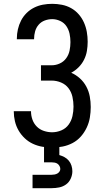

<svg xmlns="http://www.w3.org/2000/svg" viewBox="-20 -763 540 1003"><path d="M252 8Q227 8 201 3.5Q175 -1 151.5 -12Q128 -23 109 -41Q90 -59 77 -81.5Q64 -104 58 -129.5Q52 -155 52 -181Q52 -181 52 -181.5Q52 -182 52 -182H142Q142 -182 142 -181.5Q142 -181 142 -181Q142 -159 149.5 -138Q157 -117 172.5 -101.5Q188 -86 209.5 -79Q231 -72 252 -72Q277 -72 300.5 -82Q324 -92 338.5 -112Q353 -132 358.5 -156.5Q364 -181 364 -206Q364 -206 364 -206Q364 -206 364 -206Q364 -232 358.5 -257Q353 -282 338 -302Q323 -322 299 -332Q275 -342 250 -342H194V-422H250Q272 -422 292.5 -431.5Q313 -441 326 -459Q339 -477 343.5 -499Q348 -521 348 -543Q348 -565 343.5 -586.5Q339 -608 327 -626Q315 -644 294.5 -653.5Q274 -663 253 -663Q233 -663 214 -656Q195 -649 182 -634Q169 -619 163.5 -599.5Q158 -580 158 -560Q158 -560 158 -559.5Q158 -559 158 -558H68Q68 -559 68 -560Q68 -561 68 -561Q68 -586 73.5 -610Q79 -634 90 -655.5Q101 -677 118.5 -694.5Q136 -712 158 -723Q180 -734 204 -738.5Q228 -743 253 -743Q278 -743 303.5 -738Q329 -733 351.5 -720.5Q374 -708 391 -688.5Q408 -669 418.5 -645.5Q429 -622 433.5 -596.5Q438 -571 438 -545Q438 -521 434 -497Q430 -473 419 -451Q408 -429 390.5 -411.5Q373 -394 352 -383Q377 -372 397.5 -353.5Q418 -335 431 -310.5Q444 -286 449 -259Q454 -232 454 -204Q454 -177 449.5 -149.5Q445 -122 433 -96.5Q421 -71 402.5 -50Q384 -29 359.5 -16Q335 -3 307.5 2.5Q280 8 252 8ZM150 220V150H250Q258 150 265.5 148.5Q273 147 279.5 143.5Q286 140 290.5 133.5Q295 127 295 120Q295 112 291 104.5Q287 97 280.5 92.5Q274 88 266 86.5Q258 85 250 85H210V0H290V47Q304 51 317 58Q330 65 339.5 76.5Q349 88 353.5 102.5Q358 117 358 132Q358 151 349.5 170Q341 189 325 200.5Q309 212 289.5 216Q270 220 250 220Z"/></svg>

Font: Iosevka SS04 Medium
Style: Regular
Weight: 500
Monospace: yes
Designer: Belleve Invis
Foundry: Belleve Invis
Version: Version 19.0.0; ttfautohint (v1.8.4)